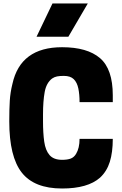

<svg xmlns="http://www.w3.org/2000/svg" viewBox="-20 -1064 700 1098"><path d="M482 -854ZM371 -854H189L280 -1044H482ZM335 14Q176 14 104.5 -77Q33 -168 33 -370Q33 -441 36 -488.5Q39 -536 51 -584Q97 -794 335 -794Q479 -794 552 -731.5Q625 -669 625 -519V-480H435Q435 -524 428 -558Q421 -592 402 -611Q383 -630 345 -630Q322 -630 306.5 -627Q291 -624 278 -615Q245 -590 235.5 -537.5Q226 -485 226 -410V-370Q226 -303 233 -253.5Q240 -204 263.5 -177Q287 -150 335 -150Q365 -150 384 -157Q403 -164 415 -184Q435 -217 435 -270H625Q625 -193 608 -138.5Q591 -84 552 -48Q482 14 335 14Z"/></svg>

Font: Tanohe Sans Black
Style: Regular
Weight: 900
Designer: Village Type and Design LLC & Cristiano Sobral
Foundry: Cooper Hewitt Smithsonian Design Museum
Version: Version 1.00;March 11, 2020;FontCreator 12.0.0.2522 64-bit; 